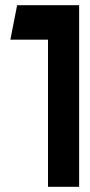

<svg xmlns="http://www.w3.org/2000/svg" viewBox="-20 -620 345 740"><path d="M285 -600V100H165V-467H20L46 -600Z"/></svg>

Font: Karantina
Style: Bold
Weight: 700
Designer: Rony Koch
Foundry: Rony Koch
Version: Version 1.000; ttfautohint (v1.8.3)